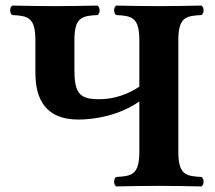

<svg xmlns="http://www.w3.org/2000/svg" viewBox="-20 -667 773 689"><path d="M480 -523V-356C416 -314 362 -311 333 -311C261 -311 247 -338 247 -420V-523C247 -606 275 -610 330 -613C340 -619 340 -641 330 -647C290 -646 218 -645 178 -645C138 -645 64 -646 24 -647C14 -641 14 -619 24 -613C79 -610 107 -606 107 -523V-406C107 -307 147 -238 261 -238C319 -238 407 -252 480 -303V-122C480 -39 452 -35 397 -32C387 -26 387 -4 397 2C437 1 511 0 551 0C591 0 663 1 703 2C713 -4 713 -26 703 -32C648 -35 620 -39 620 -122V-523C620 -606 648 -610 703 -613C713 -619 713 -641 703 -647C663 -646 591 -645 551 -645C511 -645 437 -646 397 -647C387 -641 387 -619 397 -613C452 -610 480 -606 480 -523Z"/></svg>

Font: Libertinus Serif
Style: Bold
Weight: 700
Designer: Philipp H. Poll, Khaled Hosny
Foundry: Caleb Maclennan
Version: Version 7.050;RELEASE